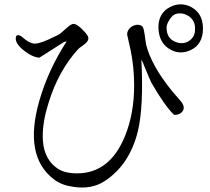

<svg xmlns="http://www.w3.org/2000/svg" viewBox="-20 -790 960 876"><path d="M906 -660Q906 -587 849 -561Q799 -538 752 -567Q706 -596 703 -659Q700 -729 756 -758Q805 -783 854 -757Q906 -728 906 -660ZM870 -660Q870 -702 833 -721Q812 -732 789 -728Q765 -724 748 -691Q740 -676 740 -664Q740 -613 783 -598Q822 -584 851 -610Q871 -629 870 -660ZM774 -266Q731 -308 671 -412Q666 -421 638 -489Q632 -506 625 -518Q636 -304 609 -191Q571 -38 458 36Q397 76 312 62Q261 55 227 29Q86 -77 160 -332Q200 -471 284 -601L273 -599L160 -527Q129 -528 87 -561Q43 -597 54 -626Q65 -636 85 -618Q114 -592 138 -591Q166 -591 227 -622Q239 -628 246 -631Q253 -634 285 -663Q305 -681 315 -681Q333 -681 364 -647Q383 -627 383 -617Q385 -600 356 -581Q340 -570 335 -564Q246 -466 201 -319Q175 -237 175 -168Q175 -75 232 -29Q250 -14 272 -7Q298 1 331 1Q482 1 551 -171Q592 -273 592 -400Q592 -484 576 -561L561 -628L560 -633Q560 -654 580 -668Q583 -670 585 -671Q612 -684 630 -669Q637 -663 644 -603Q646 -590 647 -585Q671 -491 763 -377L806 -327Q808 -325 809 -323Q829 -294 806 -275Q793 -265 774 -266Z"/></svg>

Font: cwTeXKai
Style: Medium
Weight: 500
Version: Version 1.17